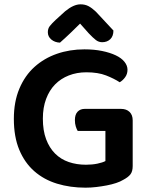

<svg xmlns="http://www.w3.org/2000/svg" viewBox="-20 -851 692 887"><path d="M593 -84Q593 -59 582.5 -45.5Q572 -32 549 -20Q536 -12 516.5 -5.5Q497 1 473.5 5.5Q450 10 425 13Q400 16 375 16Q304 16 243.5 -2.5Q183 -21 138.5 -60Q94 -99 69 -159Q44 -219 44 -302Q44 -381 69.5 -441.5Q95 -502 139.5 -542Q184 -582 243 -602.5Q302 -623 370 -623Q415 -623 451.5 -615.5Q488 -608 514.5 -595.5Q541 -583 555 -565.5Q569 -548 569 -529Q569 -509 558 -494Q547 -479 533 -471Q507 -488 470 -502.5Q433 -517 379 -517Q335 -517 298 -502.5Q261 -488 234.5 -461Q208 -434 193 -394Q178 -354 178 -303Q178 -248 193 -208Q208 -168 234.5 -141.5Q261 -115 297.5 -102.5Q334 -90 377 -90Q406 -90 430 -95Q454 -100 467 -107V-246H339Q334 -254 330 -267Q326 -280 326 -296Q326 -322 338.5 -335Q351 -348 371 -348H539Q564 -348 578.5 -334Q593 -320 593 -295ZM350 -742Q330 -722 306 -699Q282 -676 257 -654Q233 -655 217 -668.5Q201 -682 201 -702Q201 -719 210 -730.5Q219 -742 237 -759L281 -799Q320 -831 352 -831Q373 -831 389 -822.5Q405 -814 423 -797L504 -710Q504 -684 489.5 -670Q475 -656 452 -656Q436 -656 423 -666Q410 -676 390 -697Z"/></svg>

Font: Baloo Da 2 SemiBold
Style: Regular
Weight: 600
Designer: Noopur Datye, Sulekha Rajkumar and Ek Type
Foundry: Ek Type
Version: Version 1.640;hotconv 1.0.111;makeotfexe 2.5.65597; ttfautoh